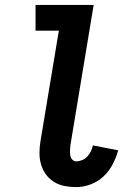

<svg xmlns="http://www.w3.org/2000/svg" viewBox="-20 -755 540 783"><path d="M291 8Q266 8 243 3.5Q220 -1 200.5 -13Q181 -25 167.5 -43.5Q154 -62 147.5 -84Q141 -106 141 -130.5Q141 -155 145 -179L220 -630H125V-735H362L267 -162Q266 -152 265.5 -141.5Q265 -131 266.5 -121.5Q268 -112 274.5 -104.5Q281 -97 291 -97Q303 -97 315 -102Q327 -107 336 -116.5Q345 -126 350.5 -138Q356 -150 359 -162L462 -142Q454 -113 439.5 -85Q425 -57 402 -35.5Q379 -14 349.5 -3Q320 8 291 8Z"/></svg>

Font: Iosevka Slab Extrabold
Style: Italic
Weight: 800
Italic angle: -9°
Monospace: yes
Designer: Belleve Invis
Foundry: Belleve Invis
Version: Version 11.1.0; ttfautohint (v1.8.3)